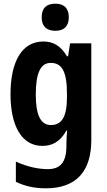

<svg xmlns="http://www.w3.org/2000/svg" viewBox="-20 -781 580 1041"><path d="M280 -761C233 -761 206 -738 206 -687C206 -637 234 -614 280 -614C325 -614 353 -637 353 -687C353 -737 327 -761 280 -761ZM215 -556C101 -556 37 -451 37 -270C37 -97 99 10 209 10C260 10 304 -9 340 -73H344C342 -51 340 -23 340 2V10C340 102 305 136 239 136C190 136 128 124 66 95V205C119 230 170 240 229 240C394 240 475 147 475 -21V-546H360L349 -476H343C307 -536 266 -556 215 -556ZM255 -440C314 -440 343 -396 343 -274V-253C343 -143 312 -103 256 -103C200 -103 174 -158 174 -268C174 -385 200 -440 255 -440Z"/></svg>

Font: Noto Sans Sinhala Condensed
Style: Bold
Weight: 700
Width: 3
Designer: Jelle Bosma - Monotype Design Team
Foundry: Monotype Imaging Inc.
Version: Version 2.006